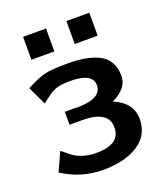

<svg xmlns="http://www.w3.org/2000/svg" viewBox="-127 -753 735 850"><g transform="rotate(-20 241.0 -327.5)"><path d="M81 -557V-665H189V-557ZM285 -557V-665H393V-557ZM23 -47 63 -134Q68 -131 81.5 -119.5Q95 -108 109 -98Q123 -88 150 -79.5Q177 -71 210 -71Q324 -71 324 -150Q324 -229 201 -229H141V-290H194Q195 -289 196 -289Q315 -289 315 -352Q315 -410 210 -410Q166 -410 143 -402Q120 -394 95 -374L70 -355L29 -442Q84 -471 117.5 -479Q151 -487 224 -487Q268 -487 302 -481.5Q336 -476 366.5 -462.5Q397 -449 414 -421.5Q431 -394 431 -354Q431 -295 356 -260Q442 -224 442 -148Q442 -71 379 -30.5Q316 10 214 10Q110 10 23 -47Z"/></g></svg>

Font: Coval
Style: Bold
Weight: 700
Foundry: Context Ltd
Version: Version 001.000